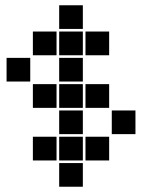

<svg xmlns="http://www.w3.org/2000/svg" viewBox="-20 -715 640 730"><path d="M206 -695Q205 -695 205 -695Q205 -695 205 -694V-606Q205 -605 205 -605Q205 -605 206 -605H294Q295 -605 295 -605Q295 -605 295 -606V-694Q295 -695 295 -695Q295 -695 294 -695ZM106 -595Q105 -595 105 -595Q105 -595 105 -594V-506Q105 -505 105 -505Q105 -505 106 -505H194Q195 -505 195 -505Q195 -505 195 -506V-594Q195 -595 195 -595Q195 -595 194 -595ZM206 -595Q205 -595 205 -595Q205 -595 205 -594V-506Q205 -505 205 -505Q205 -505 206 -505H294Q295 -505 295 -505Q295 -505 295 -506V-594Q295 -595 295 -595Q295 -595 294 -595ZM306 -595Q305 -595 305 -595Q305 -595 305 -594V-506Q305 -505 305 -505Q305 -505 306 -505H394Q395 -505 395 -505Q395 -505 395 -506V-594Q395 -595 395 -595Q395 -595 394 -595ZM6 -495Q5 -495 5 -495Q5 -495 5 -494V-406Q5 -405 5 -405Q5 -405 6 -405H94Q95 -405 95 -405Q95 -405 95 -406V-494Q95 -495 95 -495Q95 -495 94 -495ZM206 -495Q205 -495 205 -495Q205 -495 205 -494V-406Q205 -405 205 -405Q205 -405 206 -405H294Q295 -405 295 -405Q295 -405 295 -406V-494Q295 -495 295 -495Q295 -495 294 -495ZM106 -395Q105 -395 105 -395Q105 -395 105 -394V-306Q105 -305 105 -305Q105 -305 106 -305H194Q195 -305 195 -305Q195 -305 195 -306V-394Q195 -395 195 -395Q195 -395 194 -395ZM206 -395Q205 -395 205 -395Q205 -395 205 -394V-306Q205 -305 205 -305Q205 -305 206 -305H294Q295 -305 295 -305Q295 -305 295 -306V-394Q295 -395 295 -395Q295 -395 294 -395ZM306 -395Q305 -395 305 -395Q305 -395 305 -394V-306Q305 -305 305 -305Q305 -305 306 -305H394Q395 -305 395 -305Q395 -305 395 -306V-394Q395 -395 395 -395Q395 -395 394 -395ZM206 -295Q205 -295 205 -295Q205 -295 205 -294V-206Q205 -205 205 -205Q205 -205 206 -205H294Q295 -205 295 -205Q295 -205 295 -206V-294Q295 -295 295 -295Q295 -295 294 -295ZM406 -295Q405 -295 405 -295Q405 -295 405 -294V-206Q405 -205 405 -205Q405 -205 406 -205H494Q495 -205 495 -205Q495 -205 495 -206V-294Q495 -295 495 -295Q495 -295 494 -295ZM106 -195Q105 -195 105 -195Q105 -195 105 -194V-106Q105 -105 105 -105Q105 -105 106 -105H194Q195 -105 195 -105Q195 -105 195 -106V-194Q195 -195 195 -195Q195 -195 194 -195ZM206 -195Q205 -195 205 -195Q205 -195 205 -194V-106Q205 -105 205 -105Q205 -105 206 -105H294Q295 -105 295 -105Q295 -105 295 -106V-194Q295 -195 295 -195Q295 -195 294 -195ZM306 -195Q305 -195 305 -195Q305 -195 305 -194V-106Q305 -105 305 -105Q305 -105 306 -105H394Q395 -105 395 -105Q395 -105 395 -106V-194Q395 -195 395 -195Q395 -195 394 -195ZM206 -95Q205 -95 205 -95Q205 -95 205 -94V-6Q205 -5 205 -5Q205 -5 206 -5H294Q295 -5 295 -5Q295 -5 295 -6V-94Q295 -95 295 -95Q295 -95 294 -95Z"/></svg>

Font: Doto Black
Style: Regular
Weight: 900
Version: Version 1.000